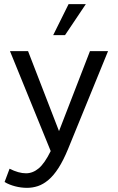

<svg xmlns="http://www.w3.org/2000/svg" viewBox="-20 -716 569 924"><path d="M110 188Q81 188 52.5 180.5Q24 173 2 160L26 96Q70 118 105 118Q138 118 166.5 94Q195 70 224 11L28 -470H115L264 -85L413 -470H500L308 0Q285 56 261.5 92.5Q238 129 213 150Q188 171 162.5 179.5Q137 188 110 188ZM236 -547 310 -696H393L293 -547Z"/></svg>

Font: Celebes
Style: Regular
Weight: 400
Designer: Anugrah Pasau
Foundry: Lafontype
Version: Version 1.000; ttfautohint (v1.8.4)